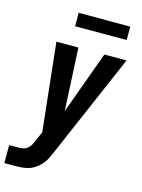

<svg xmlns="http://www.w3.org/2000/svg" viewBox="-165 -786 800 1079"><g transform="rotate(15 235.0 -247.0)"><path d="M-30 215V110H28Q41 110 54.5 106.5Q68 103 78.5 93.5Q89 84 95.5 72Q102 60 107 47L131 -7L76 -520H204L222 -155L355 -520H484L221 89Q213 108 203 127Q193 146 178.5 161.5Q164 177 146 189Q128 201 108 206.5Q88 212 68 213.5Q48 215 28 215ZM155 -631V-709H455V-631Z"/></g></svg>

Font: Iosevka SS04 Extrabold Oblique
Style: Regular
Weight: 800
Italic angle: -9°
Monospace: yes
Designer: Belleve Invis
Foundry: Belleve Invis
Version: Version 19.0.0; ttfautohint (v1.8.4)